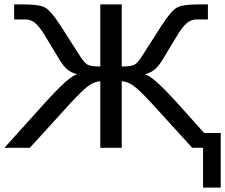

<svg xmlns="http://www.w3.org/2000/svg" viewBox="-26 -669 1019 869"><path d="M973 180H893V0H844L660 -202Q601 -266 574.5 -283.5Q548 -301 525 -301V0H428V-301Q405 -301 378.5 -283.5Q352 -266 293 -202L109 0H-6L176 -202Q286 -324 323 -333Q295 -340 276.5 -356.5Q258 -373 239 -406L176 -510Q153 -548 133.5 -564.5Q114 -581 89 -581H38V-649H83Q154 -649 179.5 -634Q205 -619 246 -556L335 -417Q355 -385 370 -376.5Q385 -368 428 -368V-649H525V-368Q568 -368 583 -376.5Q598 -385 618 -417L707 -556Q748 -619 773.5 -634Q799 -649 870 -649H915V-581H864Q839 -581 819.5 -564.5Q800 -548 777 -510L714 -406Q695 -373 676.5 -356.5Q658 -340 630 -333Q667 -324 777 -202L898 -67H973Z"/></svg>

Font: Play
Style: Regular
Weight: 400
Designer: Jonas Hecksher
Foundry: Jonas Hecksher, Playtypeª, e-types AS
Version: Version 1.002